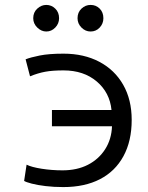

<svg xmlns="http://www.w3.org/2000/svg" viewBox="-20 -748 600 780"><path d="M237 12Q199 12 165.5 8Q132 4 109 -2Q86 -8 78 -13L88 -79Q108 -69 149 -62.5Q190 -56 234 -56Q293 -56 337 -78.5Q381 -101 407 -141.5Q433 -182 435 -235H191V-301H433Q426 -372 373 -417Q320 -462 238 -462Q193 -462 163.5 -456.5Q134 -451 102 -438L84 -507Q104 -515 141.5 -522.5Q179 -530 238 -530Q321 -530 383.5 -497Q446 -464 480.5 -403.5Q515 -343 515 -261Q515 -175 481.5 -113.5Q448 -52 386 -20Q324 12 237 12ZM348 -620Q327 -620 311 -636Q295 -652 295 -674Q295 -698 311 -713Q327 -728 348 -728Q370 -728 385 -713Q400 -698 400 -674Q400 -652 385 -636Q370 -620 348 -620ZM168 -620Q148 -620 131.5 -636Q115 -652 115 -674Q115 -698 131.5 -713Q148 -728 168 -728Q189 -728 204.5 -713Q220 -698 220 -674Q220 -652 204.5 -636Q189 -620 168 -620Z"/></svg>

Font: Ubuntu Sans Mono
Style: Regular
Weight: 400
Monospace: yes
Designer: Dalton Maag Ltd
Foundry: Dalton Maag Ltd
Version: Version 1.006